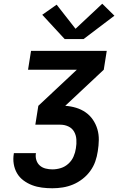

<svg xmlns="http://www.w3.org/2000/svg" viewBox="-20 -1007 640 1027"><path d="M260 0Q232 0 204.5 -3.5Q177 -7 152 -16.5Q127 -26 105.5 -42Q84 -58 71 -80.5Q58 -103 53.5 -130Q49 -157 54 -186Q54 -186 54 -187Q54 -188 54 -188H173Q173 -188 173 -187.5Q173 -187 172 -187Q169 -168 174.5 -150.5Q180 -133 193 -121.5Q206 -110 224 -105.5Q242 -101 260 -101Q283 -101 305.5 -108Q328 -115 346 -131.5Q364 -148 373.5 -170Q383 -192 386 -214Q390 -237 388.5 -260.5Q387 -284 376.5 -302.5Q366 -321 346 -330.5Q326 -340 303 -340H169L185 -441L391 -634H130L146 -735H551L535 -634L329 -441Q359 -439 387 -430.5Q415 -422 438 -406Q461 -390 477 -366.5Q493 -343 501 -315.5Q509 -288 508.5 -258Q508 -228 503 -198Q499 -170 489.5 -143Q480 -116 462.5 -92Q445 -68 421 -49.5Q397 -31 370.5 -20Q344 -9 316 -4.5Q288 0 260 0ZM326 -798 206 -928 283 -982 384 -853 527 -987 592 -923 427 -798Z"/></svg>

Font: Iosevka SS04 Extended Oblique
Style: Bold
Weight: 700
Width: 7
Italic angle: -9°
Monospace: yes
Designer: Belleve Invis
Foundry: Belleve Invis
Version: Version 19.0.0; ttfautohint (v1.8.4)